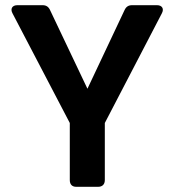

<svg xmlns="http://www.w3.org/2000/svg" viewBox="-20 -720 672 740"><path d="M28 -669 249 -246V-26C249 -9 258 0 274 0H358C374 0 384 -9 384 -26V-246L604 -669C613 -686 605 -700 585 -700H489C475 -700 466 -694 460 -681L317 -378L173 -681C167 -694 158 -700 144 -700H47C27 -700 19 -686 28 -669Z"/></svg>

Font: Arvore Sans SemiBold
Style: Regular
Weight: 600
Designer: Jonny Pinhorn (Latin) Dan Schunck (customization for Arvore)
Version: Version 1.000;Glyphs 3.3 (3305)